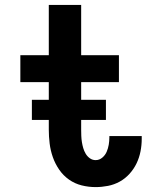

<svg xmlns="http://www.w3.org/2000/svg" viewBox="-20 -755 640 783"><path d="M370 8Q341 8 313 1Q285 -6 261.5 -22.5Q238 -39 221.5 -63Q205 -87 195.5 -114Q186 -141 182.5 -169.5Q179 -198 179 -226V-420H63V-530H179V-735H311V-530H465V-420H311V-226Q311 -214 311.5 -201Q312 -188 314 -175.5Q316 -163 319.5 -151Q323 -139 329.5 -128Q336 -117 346.5 -109.5Q357 -102 370 -102Q385 -102 397 -112Q409 -122 415 -136Q421 -150 423.5 -165Q426 -180 426 -195Q426 -196 426 -197.5Q426 -199 426 -200H558Q558 -198 558 -195Q558 -192 558 -189Q558 -163 553 -137.5Q548 -112 537 -89Q526 -66 508.5 -46.5Q491 -27 468.5 -14.5Q446 -2 420.5 3Q395 8 370 8ZM412 -266H110V-348H412Z"/></svg>

Font: Iosevka Slab XBdEx
Style: Regular
Weight: 800
Width: 7
Monospace: yes
Designer: Belleve Invis
Foundry: Belleve Invis
Version: Version 11.1.0; ttfautohint (v1.8.3)